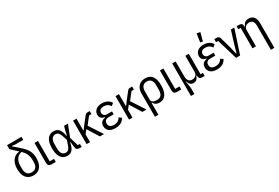

<svg xmlns="http://www.w3.org/2000/svg" viewBox="97 -2118 5315 3657"><g transform="rotate(-30 2754.5 -289.5)"><path d="M288 -492Q242 -488 204.5 -461Q167 -434 145 -387Q123 -340 123 -276V-208Q123 -157 138 -123Q153 -89 182 -72.5Q211 -56 252 -56Q293 -56 322 -72.5Q351 -89 366 -123Q381 -157 381 -208V-246Q381 -284 375 -317.5Q369 -351 355 -382Q341 -413 317.5 -443.5Q294 -474 258 -507L101 -652V-740H419V-673H240L174 -681V-671L306 -555Q350 -516 380.5 -480.5Q411 -445 429 -409Q447 -373 455 -336Q463 -299 463 -257Q463 -162 435.5 -102.5Q408 -43 360.5 -15.5Q313 12 252 12Q192 12 144 -15Q96 -42 68.5 -100Q41 -158 41 -250Q41 -335 69 -394Q97 -453 142.5 -484.5Q188 -516 238 -516V-537Z M746 -67V0H653Q613 0 594 -19Q575 -38 575 -78V-516H651V-67Z M1315 -67V0H1270Q1231 0 1213 -17Q1195 -34 1190 -75L1178 -187H1169Q1158 -120 1136 -76Q1114 -32 1080 -10Q1046 12 998 12Q944 12 902 -16Q860 -44 836 -103.5Q812 -163 812 -258Q812 -353 836 -412.5Q860 -472 902 -500Q944 -528 998 -528Q1045 -528 1080 -506.5Q1115 -485 1137.5 -441Q1160 -397 1170 -329H1179L1203 -438L1227 -516H1310L1211 -260L1268 -67ZM999 -56Q1025 -56 1044 -66Q1063 -76 1079 -102Q1095 -128 1110 -174L1138 -258L1111 -342Q1096 -388 1080.5 -413.5Q1065 -439 1045.5 -449.5Q1026 -460 999 -460Q953 -460 923.5 -422Q894 -384 894 -309V-207Q894 -132 923.5 -94Q953 -56 999 -56Z M1716 0 1561 -249 1499 -171V0H1423V-516H1499V-258H1509L1553 -320L1682 -484Q1696 -503 1709.5 -509.5Q1723 -516 1745 -516H1789V-449H1737L1615 -294L1807 0Z M2205 -138 2258 -98Q2229 -43 2179 -15.5Q2129 12 2055 12Q1961 12 1914.5 -29Q1868 -70 1868 -137Q1868 -190 1897.5 -221.5Q1927 -253 1982 -262V-272Q1933 -277 1905.5 -305.5Q1878 -334 1878 -380Q1878 -444 1927 -486Q1976 -528 2063 -528Q2107 -528 2143.5 -516Q2180 -504 2208 -482Q2236 -460 2253 -429L2199 -385Q2187 -409 2167 -425.5Q2147 -442 2121 -451Q2095 -460 2063 -460Q2008 -460 1984 -437.5Q1960 -415 1960 -387V-375Q1960 -343 1982.5 -320.5Q2005 -298 2045 -298H2154V-234H2044Q1998 -234 1974 -213Q1950 -192 1950 -152V-140Q1950 -100 1978 -78Q2006 -56 2061 -56Q2115 -56 2150.5 -77.5Q2186 -99 2205 -138Z M2650 0 2495 -249 2433 -171V0H2357V-516H2433V-258H2443L2487 -320L2616 -484Q2630 -503 2643.5 -509.5Q2657 -516 2679 -516H2723V-449H2671L2549 -294L2741 0Z M2811 200V-311Q2811 -374 2834 -423Q2857 -472 2902.5 -500Q2948 -528 3014 -528Q3116 -528 3165 -459.5Q3214 -391 3214 -262Q3214 -132 3166 -60Q3118 12 3023 12Q2980 12 2947.5 -7Q2915 -26 2897 -60H2887V200ZM3004 -56Q3071 -56 3101.5 -94.5Q3132 -133 3132 -206V-310Q3132 -385 3100.5 -422.5Q3069 -460 3010 -460Q2951 -460 2919 -422.5Q2887 -385 2887 -310V-128Q2887 -104 2902.5 -88Q2918 -72 2944.5 -64Q2971 -56 3004 -56Z M3505 -67V0H3412Q3372 0 3353 -19Q3334 -38 3334 -78V-516H3410V-67Z M3679 200H3603V-516H3679V-185Q3679 -124 3705.5 -90.5Q3732 -57 3784 -57Q3814 -57 3839 -70Q3864 -83 3878.5 -107.5Q3893 -132 3893 -166V-516H3969V-67H4021V0H3971Q3931 0 3912 -19Q3893 -38 3893 -78V-90L3903 -84H3883Q3871 -38 3843 -13Q3815 12 3774 12Q3732 12 3704.5 -12Q3677 -36 3665 -84H3655L3679 65Z M4439 -138 4492 -98Q4463 -43 4413 -15.5Q4363 12 4289 12Q4195 12 4148.5 -29Q4102 -70 4102 -137Q4102 -190 4131.5 -221.5Q4161 -253 4216 -262V-272Q4167 -277 4139.5 -305.5Q4112 -334 4112 -380Q4112 -444 4161 -486Q4210 -528 4297 -528Q4341 -528 4377.5 -516Q4414 -504 4442 -482Q4470 -460 4487 -429L4433 -385Q4421 -409 4401 -425.5Q4381 -442 4355 -451Q4329 -460 4297 -460Q4242 -460 4218 -437.5Q4194 -415 4194 -387V-375Q4194 -343 4216.5 -320.5Q4239 -298 4279 -298H4388V-234H4278Q4232 -234 4208 -213Q4184 -192 4184 -152V-140Q4184 -100 4212 -78Q4240 -56 4295 -56Q4349 -56 4384.5 -77.5Q4420 -99 4439 -138ZM4367 -765 4319 -585 4265 -595 4292 -779Z M4800 0H4710L4576 -449H4529V-516H4570Q4606 -516 4622.5 -504.5Q4639 -493 4647 -463L4706 -257L4751 -71H4761L4814 -257L4895 -516H4969Z M5148 0H5072V-449H5020V-516H5070Q5111 -516 5129.5 -497.5Q5148 -479 5148 -438V-426L5138 -432H5158Q5173 -479 5204.5 -503.5Q5236 -528 5290 -528Q5359 -528 5398.5 -481Q5438 -434 5438 -336V200H5362V-331Q5362 -393 5336.5 -426Q5311 -459 5258 -459Q5228 -459 5203 -446Q5178 -433 5163 -409.5Q5148 -386 5148 -352Z"/></g></svg>

Font: IBM Plex Sans Condensed
Style: Regular
Weight: 400
Width: 3
Designer: Mike Abbink, Paul van der Laan, Pieter van Rosmalen
Foundry: Bold Monday
Version: Version 3.201